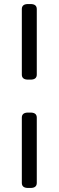

<svg xmlns="http://www.w3.org/2000/svg" viewBox="-20 -790 290 950"><path d="M88 -421V-745Q88 -770 119 -770H131Q162 -770 162 -745V-421Q162 -396 131 -396H119Q88 -396 88 -421ZM88 115V-208Q88 -233 119 -233H131Q162 -233 162 -208V115Q162 140 131 140H119Q88 140 88 115Z"/></svg>

Font: Asap-Medium
Style: Regular
Weight: 500
Designer: Pablo Cosgaya
Foundry: Omnibus-Type
Version: Version 2.000; ttfautohint (v1.8)